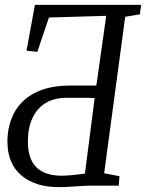

<svg xmlns="http://www.w3.org/2000/svg" viewBox="-20 -763 600 789"><path d="M221.5 6Q124.5 6 67.5 -42.5Q10.5 -91 10.5 -181.5Q10.5 -245 37.2 -297.2Q64 -349.5 121.5 -380.5Q179 -411.5 271.5 -411.5Q296.5 -411.5 326.8 -411.5Q357 -411.5 376 -411.5L416.5 -698L181 -691L133.5 -550L89 -554.5L123.5 -743H560L555 -704L494.5 -694L408 -51L471 -39L468 0H354.5Q325 0 289.2 3Q253.5 6 221.5 6ZM232 -41Q254 -41 282.5 -44Q311 -47 329 -49.5L369 -360Q356.5 -361 334.5 -361.2Q312.5 -361.5 290 -361.2Q267.5 -361 252 -361Q203 -361 167.8 -339.8Q132.5 -318.5 113.5 -278Q94.5 -237.5 94.5 -181.5Q94.5 -132.5 110.8 -101.5Q127 -70.5 157.8 -55.8Q188.5 -41 232 -41Z"/></svg>

Font: Merriweather 24pt SemiCondensed Light
Style: Italic
Weight: 300
Width: 4
Italic angle: -7.8°
Designer: Eben Sorkin
Foundry: Eben Sorkin
Version: Version 2.101